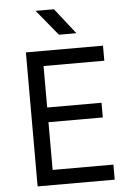

<svg xmlns="http://www.w3.org/2000/svg" viewBox="-62 -996 724 1042"><g transform="rotate(-5 300.0 -475.0)"><path d="M100 0V-730H520V-648H189V-422H485V-342H189V-82H520V0ZM287 -810 172 -950H272L382 -810Z"/></g></svg>

Font: Tiny
Style: Regular
Weight: 400
Designer: Philipp Nurullin, Konstantin Bulenkov
Foundry: JetBrains
Version: Version 2.251; ttfautohint (v1.8.4.7-5d5b)